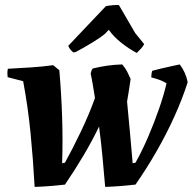

<svg xmlns="http://www.w3.org/2000/svg" viewBox="-20 -725 757 754"><path d="M116 9Q110 -100 100 -202Q90 -304 71 -406L10 -422Q9 -429 9 -438Q9 -447 11 -455Q51 -457 98 -460Q145 -463 189 -469L213 -449Q221 -356 224 -264.5Q227 -173 224 -84L235 -86Q265 -140 297.5 -208Q330 -276 353 -340Q349 -364 345 -389Q341 -414 336 -436Q337 -441 339 -446.5Q341 -452 344 -456Q373 -463 400.5 -467Q428 -471 460 -472Q472 -458 479.5 -443.5Q487 -429 493 -415Q490 -394 486.5 -371.5Q483 -349 479 -326Q485 -264 490.5 -203.5Q496 -143 501 -84L512 -86Q538 -132 562 -188Q586 -244 605 -299Q624 -354 634 -398Q619 -407 603 -412.5Q587 -418 574 -421Q574 -425 575 -434Q576 -443 578 -447Q592 -451 613.5 -456Q635 -461 655.5 -465.5Q676 -470 686 -472Q710 -440 717 -402Q697 -339 666 -270Q635 -201 595.5 -132Q556 -63 512 0Q485 3 454 5.5Q423 8 393 9Q388 -49 382.5 -108.5Q377 -168 369 -228Q342 -172 308 -114.5Q274 -57 235 0Q208 3 178 5.5Q148 8 116 9ZM278 -521 269 -519Q262 -523 256 -531Q250 -539 248 -545Q281 -580 320.5 -621.5Q360 -663 396 -701Q406 -703 422 -704.5Q438 -706 447 -705L511 -595L546 -552Q543 -544 533.5 -534Q524 -524 517 -517Q487 -533 457 -556.5Q427 -580 407 -608L392 -592Q374 -577 341 -557Q308 -537 278 -521Z"/></svg>

Font: Labrada
Style: Bold Italic
Weight: 700
Italic angle: -7°
Designer: Mercedes Jáuregui
Foundry: Omnibus-Type Team
Version: Version 1.000; ttfautohint (v1.8.4.7-5d5b)